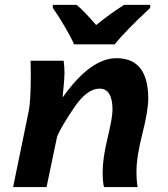

<svg xmlns="http://www.w3.org/2000/svg" viewBox="-20 -759 681 779"><path d="M538.6 0H401.9Q396.5 -21.5 396.5 -60.5Q396.5 -116.2 416.5 -199.2Q436.5 -282.2 436.5 -313.5Q436.5 -399.4 383.8 -399.4Q333 -399.4 281 -322.8Q229 -246.1 211.9 -205.6L168.9 0H33.2L96.7 -309.1Q105 -350.1 105 -460Q105 -484.9 104 -512.7H238.3Q241.7 -485.8 241.7 -461.4Q241.7 -439.5 233.9 -363.3Q346.7 -522.9 452.6 -522.9Q581.5 -522.9 581.5 -358.9Q581.5 -310.5 557.6 -216.3Q533.7 -122.1 533.7 -63.5Q533.7 -23.4 538.6 0ZM445.3 -579.1H280.3Q269.5 -605.5 244.1 -648.7Q218.8 -691.9 194.3 -727.1V-739.3H291Q321.8 -713.4 370.1 -657.2Q426.3 -703.1 483.4 -739.3H589.4V-727.1Q485.8 -630.4 445.3 -579.1Z"/></svg>

Font: Cadman
Style: Bold Italic
Weight: 700
Italic angle: -12°
Designer: Paul James MIller
Foundry: High-Logic / Made with FontCreator
Version: Version 2.114;March 28, 2021;FontCreator 13.0.0.2683 64-bit